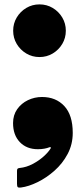

<svg xmlns="http://www.w3.org/2000/svg" viewBox="-20 -660 352 875"><path d="M40 -520Q40 -487 56.2 -459.8Q72.5 -432.5 99.8 -416.2Q127 -400 160 -400Q193 -400 220.2 -416.2Q247.5 -432.5 263.8 -459.8Q280 -487 280 -520Q280 -553 263.8 -580.2Q247.5 -607.5 220.2 -623.8Q193 -640 160 -640Q127 -640 99.8 -623.8Q72.5 -607.5 56.2 -580.2Q40 -553 40 -520ZM39.5 -99Q39.5 -44.5 70.5 -12.2Q101.5 20 152.5 20Q169 20 182.2 17.5Q195.5 15 204 11.5Q208.5 9.5 210.8 11.2Q213 13 211 16Q201 33 179 52.8Q157 72.5 128.5 87.5Q100 102.5 70 105.5Q63.5 106 60.5 108.5Q57.5 111 57.5 118.5V178Q57.5 190 61.2 193Q65 196 76 194.5Q110.5 190 151 170.2Q191.5 150.5 228.2 118Q265 85.5 288.2 41.8Q311.5 -2 311.5 -54.5Q311.5 -135.5 273 -176.8Q234.5 -218 171.5 -218Q137.5 -218 107.2 -203.5Q77 -189 58.2 -162.2Q39.5 -135.5 39.5 -99Z"/></svg>

Font: Besley Black
Style: Regular
Weight: 900
Designer: Owen Earl
Foundry: indestructible type*
Version: Version 2.001